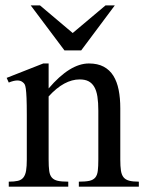

<svg xmlns="http://www.w3.org/2000/svg" viewBox="-20 -697 540 717"><path d="M274.4 0V-18.6Q299.3 -18.6 313.7 -21.7Q328.1 -24.9 335.7 -33.9Q343.3 -43 345.2 -59.1Q347.2 -75.2 347.2 -101.1V-283.7Q347.2 -314 343.8 -336.2Q340.3 -358.4 332 -372.6Q323.7 -386.7 310.5 -393.6Q297.4 -400.4 277.3 -400.4Q249 -400.4 220 -384.8Q190.9 -369.1 161.6 -336.9V-101.1Q161.6 -74.7 163.8 -58.6Q166 -42.5 173.8 -33.7Q181.6 -24.9 196 -21.7Q210.4 -18.6 234.9 -18.6V0H12.7V-18.6Q33.7 -18.6 46.9 -21.7Q60.1 -24.9 67.4 -34.2Q74.7 -43.5 77.4 -59.6Q80.1 -75.7 80.1 -101.1V-267.6Q80.1 -307.6 79.1 -330.6Q78.1 -353.5 76.4 -365.7Q74.7 -377.9 72 -382.3Q69.3 -386.7 65.4 -389.6Q49.3 -403.8 12.7 -388.7L4.9 -406.2L141.6 -460H161.6V-366.7Q241.2 -460 312 -460Q344.7 -460 367.2 -448Q389.6 -436 403.3 -414.1Q417 -392.1 423.1 -361.3Q429.2 -330.6 429.2 -293V-101.1Q429.2 -76.2 431.6 -60.1Q434.1 -43.9 441.4 -34.9Q448.7 -25.9 462.4 -22.2Q476.1 -18.6 498.5 -18.6V0ZM283.2 -508.8H220.7L94.7 -676.8H129.4L251.5 -573.7L374 -676.8H408.7Z"/></svg>

Font: Doulos SIL
Style: Regular
Weight: 400
Designer: Walt Agee, Victor Gaultney, Peter Martin, Debbi Hosken
Foundry: SIL International
Version: Version 4.110; 2011; Maintenance release